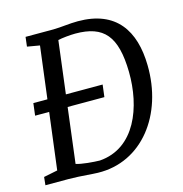

<svg xmlns="http://www.w3.org/2000/svg" viewBox="-111 -858 920 966"><g transform="rotate(-15 348.5 -374.5)"><path d="M9.3 -1H128.9C156.2 -1 203.6 1.5 225.6 3.4C240.7 4.9 267.1 6.3 280.8 6.8C510.3 12.7 667 -192.9 662.1 -451.2C659.2 -632.3 579.1 -755.9 380.4 -755.9C335 -755.9 293 -748.5 250.5 -748H106L100.1 -698.7L165 -687.5L130.9 -416H57.6L49.8 -352.5H123L85.9 -57.6L13.7 -43ZM183.6 -65.4 219.2 -352.5H410.6L418.5 -416H227.1L261.2 -689.9C281.2 -694.8 325.2 -699.2 351.6 -699.2C500 -699.2 559.6 -630.4 563 -443.4C565.9 -260.7 493.2 -64 306.2 -50.3C274.4 -50.8 212.9 -55.7 183.6 -65.4Z"/></g></svg>

Font: Merriweather
Style: Italic
Weight: 400
Italic angle: -7.5°
Designer: Eben Sorkin
Foundry: Eben Sorkin
Version: Version 1.001